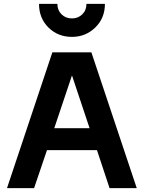

<svg xmlns="http://www.w3.org/2000/svg" viewBox="-20 -970 741 990"><path d="M16.1 0 250 -700.2H451.2L685.1 0H544.9L480 -195.8H222.2L155.8 0ZM351.1 -779.8Q278.8 -779.8 230 -827.9Q181.2 -876 181.2 -950.2H275.9Q275.9 -917 297.4 -896Q318.8 -875 351.1 -875Q382.3 -875 404.1 -896Q425.8 -917 425.8 -950.2H521Q521 -876.5 471.2 -828.1Q421.4 -779.8 351.1 -779.8ZM259.8 -309.1H441.9L351.1 -581.1Z"/></svg>

Font: Uncut Sans
Style: Bold
Weight: 700
Designer: Kasper Nordkvist
Foundry: UNCUT.wtf
Version: Version 1.304;Glyphs 3.2 (3246)